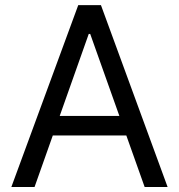

<svg xmlns="http://www.w3.org/2000/svg" viewBox="-20 -748 716 768"><path d="M118.2 0H25.4L293 -727.5H383.8L650.4 0H558.6L340.8 -612.3H335ZM152.3 -284.2H524.4V-206.1H152.3Z"/></svg>

Font: Inter V
Style: 
Weight: 400
Designer: Rasmus Andersson
Foundry: rsms
Version: Version 4.000;git-a3f224843